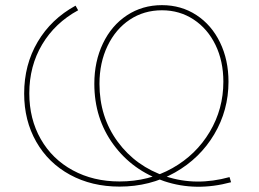

<svg xmlns="http://www.w3.org/2000/svg" viewBox="-20 -723 1007 747"><path d="M445 3Q337 3 252.5 -43Q168 -89 121 -171.5Q74 -254 74 -359Q74 -471 126.5 -560Q179 -649 274 -701L284 -683Q194 -634 144 -550Q94 -466 94 -360Q94 -260 138.5 -182Q183 -104 263 -60.5Q343 -17 445 -17Q559 -17 651 -69Q743 -121 796 -210Q849 -299 849 -405Q849 -485 818.5 -548Q788 -611 733.5 -647Q679 -683 610 -683Q540 -683 485 -646.5Q430 -610 398.5 -544.5Q367 -479 367 -397Q367 -268 438 -171.5Q509 -75 626 -36.5Q743 2 873 -34L879 -14Q742 23 619 -18Q496 -59 421.5 -160.5Q347 -262 347 -397Q347 -484 380.5 -554Q414 -624 474 -663.5Q534 -703 610 -703Q685 -703 744 -664.5Q803 -626 836 -558Q869 -490 869 -405Q869 -294 813.5 -200.5Q758 -107 661 -52Q564 3 445 3Z"/></svg>

Font: Montserrat
Style: Regular
Weight: 400
Designer: Julieta Ulanovsky
Foundry: Julieta Ulanovsky
Version: Version 8.000